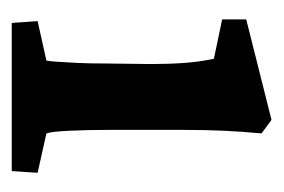

<svg xmlns="http://www.w3.org/2000/svg" viewBox="-96 -376 472 319"><g transform="rotate(90 139.5 -216.0)"><path d="M17.6 0 14.6 -43 80.1 -57.6Q81.1 -61.5 82 -74.2Q83 -86.9 84 -107.9Q85 -128.9 85 -157.2L85.9 -231.4Q85.9 -261.7 84 -287.6Q82 -313.5 77.1 -335.9L11.7 -349.6V-389.6L178.7 -431.6L201.2 -415Q198.2 -384.8 196.8 -354Q195.3 -323.2 195.3 -283.2V-160.2Q195.3 -124 196.8 -94.7Q198.2 -65.4 201.2 -57.6L266.6 -43L263.7 0Z"/></g></svg>

Font: Crimson Pro SemiBold
Style: Regular
Weight: 600
Designer: Jacques Le Bailly
Foundry: Baron von Fonthausen
Version: Version 1.003